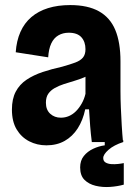

<svg xmlns="http://www.w3.org/2000/svg" viewBox="-20 -560 542 757"><path d="M163 13Q126 13 95 -3Q64 -19 45.5 -50Q27 -81 27 -128Q27 -170 42 -198.5Q57 -227 84.5 -245.5Q112 -264 148 -276Q184 -288 225 -297Q257 -306 277 -313.5Q297 -321 307 -333Q317 -345 317 -366Q317 -395 301 -413Q285 -431 251 -431Q228 -431 210 -420.5Q192 -410 182 -388.5Q172 -367 170 -334L42 -354Q45 -399 60.5 -434Q76 -469 103.5 -492.5Q131 -516 169.5 -528Q208 -540 257 -540Q326 -540 370 -515.5Q414 -491 434.5 -442Q455 -393 455 -318V-201Q455 -170 456.5 -135Q458 -100 460 -65.5Q462 -31 465 0H342Q338 -31 335.5 -63Q333 -95 331 -129H316Q307 -86 286.5 -54Q266 -22 235 -4.5Q204 13 163 13ZM220 -96Q237 -96 252 -102.5Q267 -109 279.5 -121.5Q292 -134 302 -151.5Q312 -169 317 -190V-277L344 -276Q331 -263 312 -255Q293 -247 272.5 -241Q252 -235 232 -228.5Q212 -222 196 -213Q180 -204 170.5 -190.5Q161 -177 161 -155Q161 -127 178 -111.5Q195 -96 220 -96ZM468 168Q443 175 413.5 177Q384 179 357 172.5Q330 166 313 149Q296 132 296 100Q296 73 310.5 55Q325 37 347.5 26.5Q370 16 393 13V-7H466V0Q429 12 408 30.5Q387 49 387 63Q387 75 396 80.5Q405 86 418.5 87Q432 88 445.5 86.5Q459 85 468 83Z"/></svg>

Font: Bricolage Grotesque 36pt SemiCondensed
Style: Bold
Weight: 700
Width: 4
Designer: Mathieu Triay
Foundry: Atelier Triay
Version: Version 1.001;gftools[0.9.33.dev8+g029e19f]